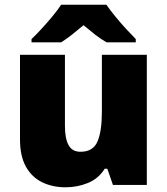

<svg xmlns="http://www.w3.org/2000/svg" viewBox="-20 -879 710 816"><path d="M604 -646V-93H460L436 -162H425Q399 -120 354 -101.5Q309 -83 258 -83Q204 -83 160 -104Q116 -125 90.5 -170Q65 -215 65 -286V-646H256V-344Q256 -290 271.5 -262Q287 -234 322 -234Q376 -234 394.5 -278Q413 -322 413 -404V-646ZM432 -859Q448 -836 470.5 -808.5Q493 -781 516.5 -755.5Q540 -730 557 -713V-699H433Q407 -714 384 -732Q361 -750 335 -772Q309 -750 287.5 -733Q266 -716 240 -699H114V-713Q133 -731 156.5 -756.5Q180 -782 202.5 -809Q225 -836 240 -859Z"/></svg>

Font: Noto Sans Kannada UI Black
Style: Regular
Weight: 900
Designer: Jelle Bosma - Monotype Design Team
Foundry: Monotype Imaging Inc.
Version: Version 2.005; ttfautohint (v1.8.4.7-5d5b)